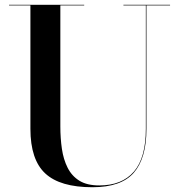

<svg xmlns="http://www.w3.org/2000/svg" viewBox="-20 -770 751 805"><path d="M18 -750H333V-747.5H233V-240Q233 -190.5 239.5 -146Q246 -101.5 263.5 -66.8Q281 -32 313 -12.2Q345 7.5 396.5 7.5Q491 7.5 541.2 -50.2Q591.5 -108 591.5 -230V-747.5H497.5V-750H693V-747.5H594V-230Q594 -106.5 541 -45.8Q488 15 367.5 15Q232 15 169.8 -42.8Q107.5 -100.5 107.5 -230V-747.5H18Z"/></svg>

Font: Bodoni* 72pt Medium
Style: Regular
Weight: 500
Version: Version 2.3